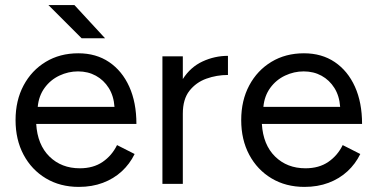

<svg xmlns="http://www.w3.org/2000/svg" viewBox="-20 -721 1471 753"><path d="M289 12Q216 12 160 -21.5Q104 -55 72.5 -114Q41 -173 41 -250Q41 -327 72.5 -386Q104 -445 159.5 -478.5Q215 -512 287 -512Q357 -512 408 -477.5Q459 -443 487 -381Q515 -319 515 -235H122Q127 -153 174 -107Q221 -61 293 -61Q346 -61 382.5 -86Q419 -111 439 -152L508 -117Q489 -78 457.5 -49Q426 -20 383.5 -4Q341 12 289 12ZM128 -302H429Q426 -345 406.5 -376Q387 -407 356 -424Q325 -441 286 -441Q248 -441 213 -424.5Q178 -408 155 -376.5Q132 -345 128 -302ZM300 -571 170 -701H272L392 -571Z M617 0V-500H697V-411Q727 -458 774.5 -480Q822 -502 874 -502V-427Q830 -427 789.5 -412.5Q749 -398 723 -365Q697 -332 697 -275V0Z M1174 12Q1101 12 1045 -21.5Q989 -55 957.5 -114Q926 -173 926 -250Q926 -327 957.5 -386Q989 -445 1044.5 -478.5Q1100 -512 1172 -512Q1242 -512 1293 -477.5Q1344 -443 1372 -381Q1400 -319 1400 -235H1007Q1012 -153 1059 -107Q1106 -61 1178 -61Q1231 -61 1267.5 -86Q1304 -111 1324 -152L1393 -117Q1374 -78 1342.5 -49Q1311 -20 1268.5 -4Q1226 12 1174 12ZM1013 -302H1314Q1311 -345 1291.5 -376Q1272 -407 1241 -424Q1210 -441 1171 -441Q1133 -441 1098 -424.5Q1063 -408 1040 -376.5Q1017 -345 1013 -302Z"/></svg>

Font: Figtree Light
Style: Regular
Weight: 400
Version: Version 2.002